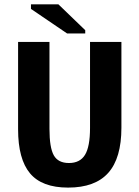

<svg xmlns="http://www.w3.org/2000/svg" viewBox="-20 -851 640 881"><path d="M292.5 9.8Q172.4 9.8 117.7 -55.7Q63 -121.1 63 -257.8V-658.7H207V-259.3Q207 -173.8 226.8 -138.4Q246.6 -103 296.4 -103Q347.2 -103 370.1 -140.6Q393.1 -178.2 393.1 -264.2V-658.7H537.1V-265.1Q537.1 -125.5 476.8 -57.9Q416.5 9.8 292.5 9.8ZM288.1 -697.3 122.1 -810.1V-831.1H248L371.1 -712.4V-697.3Z"/></svg>

Font: Liberation Mono
Style: Bold
Weight: 700
Monospace: yes
Designer: Steve Matteson
Foundry: Ascender Corporation
Version: Version 2.1.5